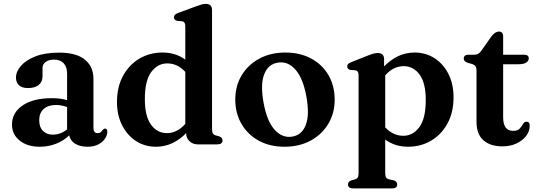

<svg xmlns="http://www.w3.org/2000/svg" viewBox="-20 -764 2846 1016"><path d="M43.5 -105Q43.5 -167.5 99.5 -206Q155.5 -244.5 256 -244.5Q278.5 -244.5 298.5 -241.8Q318.5 -239 335 -234V-374.5Q335 -410 317 -429.2Q299 -448.5 266.5 -448.5Q237 -448.5 221 -435.8Q205 -423 205 -405V-361Q205 -330.5 184.8 -314.2Q164.5 -298 128 -298Q96.5 -298 80.5 -312.8Q64.5 -327.5 64.5 -353.5Q64.5 -385 90.5 -415.2Q116.5 -445.5 167.2 -465.5Q218 -485.5 292.5 -485.5Q384.5 -485.5 429.5 -448.2Q474.5 -411 474.5 -347.5V-87.5Q474.5 -59.5 496.5 -59.5Q508 -59.5 513.2 -64.8Q518.5 -70 522.5 -75Q525.5 -78.5 528.5 -81Q531.5 -83.5 536 -83.5Q548 -83.5 548 -66.5Q548 -49.5 536.2 -31.2Q524.5 -13 501 -0.2Q477.5 12.5 443 12.5Q403.5 12.5 377.8 -3.5Q352 -19.5 346 -48Q317 -19 276.2 -3.2Q235.5 12.5 191 12.5Q125 12.5 84.2 -20Q43.5 -52.5 43.5 -105ZM187.5 -128.5Q187.5 -91 207.5 -71.2Q227.5 -51.5 259 -51.5Q301 -51.5 335 -79.5V-197.5Q321 -202.5 306.5 -205.5Q292 -208.5 276 -208.5Q234.5 -208.5 211 -187.2Q187.5 -166 187.5 -128.5Z M599 -224Q599 -304 631.2 -363Q663.5 -422 718 -454Q772.5 -486 840 -486Q909.5 -486 960.5 -448.5V-626Q960.5 -648.5 944 -651.5L918 -653.5Q900.5 -657.5 900.5 -672Q900.5 -680.5 905.5 -685.8Q910.5 -691 924 -696L1016 -730Q1035 -737 1046.8 -740.2Q1058.5 -743.5 1069 -743.5Q1102 -743.5 1102 -711V-81.5Q1102 -65.5 1106.2 -58.2Q1110.5 -51 1119.5 -48L1138.5 -43Q1157.5 -36.5 1157.5 -21Q1157.5 0 1129 0H1027Q1000.5 0 982.8 -16.8Q965 -33.5 965 -59.5Q931.5 -25 891.2 -6.2Q851 12.5 805.5 12.5Q746 12.5 699.5 -17.8Q653 -48 626 -101.5Q599 -155 599 -224ZM746.5 -239.5Q746.5 -148 779.5 -103.8Q812.5 -59.5 863 -59.5Q917.5 -59.5 960.5 -108.5V-383.5Q919 -428.5 865.5 -428.5Q814 -428.5 780.2 -382.8Q746.5 -337 746.5 -239.5Z M1490.5 -486Q1568 -486 1626.8 -454.2Q1685.5 -422.5 1718.2 -366.2Q1751 -310 1751 -235.5Q1751 -165 1717.2 -108.8Q1683.5 -52.5 1623.8 -20Q1564 12.5 1485.5 12.5Q1408 12.5 1349.5 -19.5Q1291 -51.5 1258 -108Q1225 -164.5 1225 -238Q1225 -309.5 1258.8 -365.5Q1292.5 -421.5 1352.2 -453.8Q1412 -486 1490.5 -486ZM1526 -41Q1577.5 -49 1598.2 -103.2Q1619 -157.5 1601 -254.5Q1583.5 -350.5 1543 -396Q1502.5 -441.5 1450 -432.5Q1398.5 -424.5 1377.8 -370.2Q1357 -316 1375 -219Q1392.5 -123 1433 -77.8Q1473.5 -32.5 1526 -41Z M2012.5 -451V-412.5Q2047 -448 2087.2 -467Q2127.5 -486 2174 -486Q2233 -486 2279.8 -455.8Q2326.5 -425.5 2353.2 -372.2Q2380 -319 2380 -249.5Q2380 -169.5 2348 -110.8Q2316 -52 2261.5 -19.8Q2207 12.5 2139.5 12.5Q2070 12.5 2018.5 -25.5V151.5Q2018.5 167.5 2023 174.8Q2027.5 182 2036.5 184.5L2063 190Q2082 196.5 2082 212Q2082 233 2054 233H1849.5Q1821.5 233 1821.5 212Q1821.5 197 1840 190L1859.5 185Q1869 182 1873.2 174.8Q1877.5 167.5 1877.5 151.5V-366Q1877.5 -389 1861 -392L1834.5 -394Q1817.5 -397.5 1817.5 -412.5Q1817.5 -421 1822.2 -425.8Q1827 -430.5 1841 -436L1926.5 -470Q1945.5 -477.5 1957.2 -480.5Q1969 -483.5 1978.5 -483.5Q2012.5 -483.5 2012.5 -451ZM2116.5 -414Q2062 -414 2018.5 -365.5V-90Q2060 -45.5 2114 -45.5Q2165 -45.5 2199 -91.2Q2233 -137 2233 -234.5Q2233 -325.5 2200 -369.8Q2167 -414 2116.5 -414Z M2479 -425 2456 -431.5Q2434 -438.5 2434 -453.5Q2434 -474.5 2459.5 -474.5H2489.5Q2501.5 -474.5 2509.8 -479Q2518 -483.5 2527 -495.5L2580.5 -571.5Q2600.5 -597 2620 -597Q2642.5 -597 2642.5 -571V-474.5H2752.5Q2778 -474.5 2778 -455.5Q2778 -442 2764.8 -433Q2751.5 -424 2722 -424H2642.5V-143.5Q2642.5 -71.5 2695 -71.5Q2719.5 -71.5 2730.2 -83.5Q2741 -95.5 2747.5 -107.8Q2754 -120 2766.5 -120Q2783 -120 2783 -98Q2783 -69.5 2764.2 -44.8Q2745.5 -20 2713 -4.8Q2680.5 10.5 2639 10.5Q2574.5 10.5 2538 -21.8Q2501.5 -54 2501.5 -119.5V-394.5Q2501.5 -417.5 2479 -425Z"/></svg>

Font: Fraunces 9pt S000 SemiBold
Style: Regular
Weight: 600
Version: Version 1.000; ttfautohint (v1.8.3)